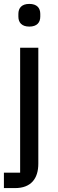

<svg xmlns="http://www.w3.org/2000/svg" viewBox="-21 -762 298 982"><path d="M82 121H-1V200H56C138 200 175 151 175 75V-518H82ZM129 -626C168 -626 185 -647 185 -677V-691C185 -721 168 -742 129 -742C90 -742 73 -721 73 -691V-677C73 -647 90 -626 129 -626Z"/></svg>

Font: IBM Plex Arabic Text
Style: Regular
Weight: 450
Designer: Mike Abbink, Paul van der Laan, Pieter van Rosmalen, Wael Morcos, Khajak Apelian
Foundry: Bold Monday
Version: Version 1.0